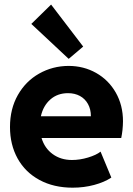

<svg xmlns="http://www.w3.org/2000/svg" viewBox="-20 -826 592 853"><path d="M24.4 -261.7Q24.4 -342.3 59.3 -403.8Q94.2 -465.3 153.8 -499Q213.4 -532.7 284.2 -533.2Q351.6 -533.2 407 -502Q462.4 -470.7 494.4 -414.6Q526.4 -358.4 526.4 -287.1Q525.9 -247.6 518.6 -212.9H164.6Q178.2 -167.5 214.1 -141.4Q250 -115.2 299.8 -115.2Q335 -115.2 371.3 -126.2Q407.7 -137.2 426.8 -152.3L474.6 -37.1Q443.8 -16.6 398.4 -4.4Q353 7.8 302.7 7.8Q218.8 7.8 155.5 -26.4Q92.3 -60.5 58.3 -121.8Q24.4 -183.1 24.4 -261.7ZM383.8 -309.6Q383.8 -340.8 370.8 -364Q357.9 -387.2 335 -399.7Q312 -412.1 282.2 -412.1Q235.4 -412.1 203.6 -384Q171.9 -356 161.6 -309.6ZM119.1 -719.7 207 -805.7 349.6 -619.1 285.2 -564.5Z"/></svg>

Font: Reddit Sans Strawberry ExBold
Style: Regular
Weight: 800
Designer: Stephen Hutchings
Foundry: Reddit
Version: Version 1.013